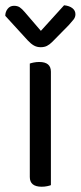

<svg xmlns="http://www.w3.org/2000/svg" viewBox="-33 -700 306 728"><path d="M125 8Q80 8 80 -29V-459Q85 -461 95 -463Q105 -465 116 -465Q160 -465 160 -428V2Q155 4 145.5 6Q136 8 125 8ZM122 -583 210 -680Q230 -678 241.5 -669Q253 -660 253 -646Q253 -635 246 -626Q239 -617 228 -605L165 -541Q155 -531 145 -526Q135 -521 121 -521Q107 -521 95.5 -527.5Q84 -534 72 -547L-13 -640Q-13 -655 -4 -666.5Q5 -678 20 -678Q33 -678 41.5 -672.5Q50 -667 61 -654Z"/></svg>

Font: Baloo Chettan 2
Style: Regular
Weight: 400
Designer: Maithili Shingre, Unnati Kotecha and Ek Type
Foundry: Ek Type
Version: Version 1.640;hotconv 1.0.111;makeotfexe 2.5.65597; ttfautoh